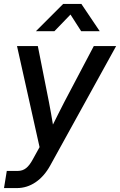

<svg xmlns="http://www.w3.org/2000/svg" viewBox="-32 -749 608 973"><path d="M-11.7 204.1 2.4 117.2H58.1Q82.5 117.2 100.3 103Q118.2 88.9 134.8 57.6L168.5 -3.4L54.2 -515.6H159.7L215.8 -232.9Q227.1 -174.8 236.3 -117.7Q250.5 -146.5 265.1 -175.3Q279.8 -204.1 294.4 -232.9L443.4 -515.6H556.6L222.2 90.3Q191.9 145 148.2 174.6Q104.5 204.1 53.7 204.1ZM243.7 -590.8H150.4V-591.3L288.1 -729H380.4L473.1 -591.3V-590.8H379.4L325.2 -675.3Z"/></svg>

Font: Inter Display Medium
Style: Italic
Weight: 500
Italic angle: -9.39999°
Designer: Rasmus Andersson
Foundry: rsms
Version: Version 4.000;git-a52131595